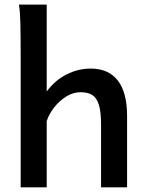

<svg xmlns="http://www.w3.org/2000/svg" viewBox="-20 -801 627 821"><path d="M179.7 0H68.4V-551.8Q68.4 -651.4 67.1 -702.1Q65.9 -752.9 61 -781.2H179.7V-409.7Q214.8 -457.5 264.6 -482.7Q314.5 -507.8 367.7 -507.8Q444.3 -507.8 483.9 -456.5Q523.4 -405.3 523.4 -305.2V0H412.1V-268.6Q412.1 -322.8 402.8 -352.8Q393.6 -382.8 374.5 -394.8Q355.5 -406.7 324.2 -406.7Q293.5 -406.7 263.9 -388.7Q234.4 -370.6 211.9 -342Q189.5 -313.5 179.7 -283.2Z"/></svg>

Font: Lesson One Medium
Style: Regular
Weight: 500
Designer: But Ko, Victor Gaultney, Annie Olsen, Julie Remington, Don Collingsworth, Eric Hays, Becca Hirsbrunner
Version: Version 1.100